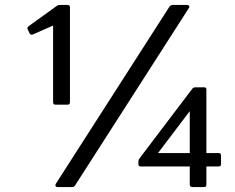

<svg xmlns="http://www.w3.org/2000/svg" viewBox="-20 -754 946 774"><path d="M212 0Q206 0 204 -4Q202 -8 205 -13L663 -727Q669 -734 676 -734H734Q740 -734 742.5 -730Q745 -726 741 -721L283 -7Q279 0 271 0ZM755 0Q745 0 745 -10V-83H547Q538 -83 538 -92V-103Q538 -110 542 -115L755 -396Q760 -402 767 -402H803Q812 -402 812 -393V-137H861Q871 -137 871 -128V-92Q871 -83 861 -83H812V-10Q812 0 803 0ZM617 -137H745V-306ZM204 -332Q194 -332 194 -342V-651L112 -615Q103 -612 99 -620L92 -635Q88 -643 95 -648L210 -731Q214 -734 221 -734H252Q262 -734 262 -725V-342Q262 -332 252 -332Z"/></svg>

Font: LINE Seed Sans
Style: Regular
Weight: 400
Designer: LINE VX Design & Dalton Maag Ltd & Sandoll Inc
Foundry: Dalton Maag Ltd
Version: Version 1.003